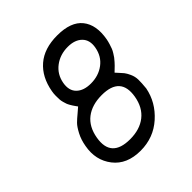

<svg xmlns="http://www.w3.org/2000/svg" viewBox="-203 -887 1024 1024"><g transform="rotate(-45 309.0 -375.0)"><path d="M271 0Q168 0 116 -67Q64 -134 81 -226Q88 -267 105 -299Q122 -331 136.5 -345.5Q151 -360 173 -378Q195 -396 202 -403Q201 -404 194.5 -413.5Q188 -423 185.5 -426.5Q183 -430 177 -440.5Q171 -451 168.5 -458Q166 -465 162.5 -477.5Q159 -490 158.5 -501.5Q158 -513 158 -528.5Q158 -544 161 -560Q177 -650 235 -700Q293 -750 391 -750Q494 -750 537 -696Q580 -642 563 -548Q560 -533 555.5 -518.5Q551 -504 547 -493.5Q543 -483 535 -470.5Q527 -458 522.5 -451.5Q518 -445 507.5 -433.5Q497 -422 494 -419Q491 -416 479.5 -405Q468 -394 467 -393Q471 -388 482.5 -376Q494 -364 502 -354Q510 -344 520 -322.5Q530 -301 530.5 -277Q531 -253 527 -214Q510 -126 439.5 -63Q369 0 271 0ZM337 -441Q395 -441 437 -472.5Q479 -504 489 -560Q498 -610 469.5 -638.5Q441 -667 388 -667Q330 -667 287.5 -635Q245 -603 235 -548Q226 -497 254.5 -469Q283 -441 337 -441ZM275 -83Q348 -83 394.5 -119.5Q441 -156 453 -226Q475 -357 334 -357Q260 -357 213.5 -321Q167 -285 155 -214Q133 -83 275 -83Z"/></g></svg>

Font: Hermit LightItalic
Style: Regular
Weight: 300
Italic angle: -10°
Designer: Pablo Caro
Version: Version 2.000;PS 002.000;hotconv 1.0.88;makeotf.lib2.5.64775